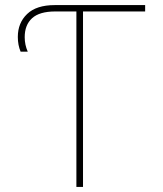

<svg xmlns="http://www.w3.org/2000/svg" viewBox="-20 -734 640 754"><path d="M280 -689H197Q135 -689 106 -662.5Q77 -636 77 -588Q77 -558 89 -531H61Q50 -557 50 -589Q50 -644 86.5 -679Q123 -714 195 -714H550V-689H306V0H280Z"/></svg>

Font: Noto Sans Mono UI Thin
Style: Regular
Weight: 250
Monospace: yes
Designer: Monotype Design team
Foundry: Monotype Imaging Inc.
Version: Version 1.000